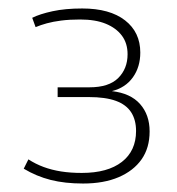

<svg xmlns="http://www.w3.org/2000/svg" viewBox="-20 -793 418 453"><path d="M36 -395 47 -417Q64 -406 83 -399Q102 -392 124 -388.5Q146 -385 173 -385Q234 -385 267.5 -411Q301 -437 301 -484Q301 -510 289.5 -528Q278 -546 253.5 -555Q229 -564 189 -564H116V-587H191Q237 -587 259 -609Q281 -631 281 -665Q281 -691 267.5 -709Q254 -727 229.5 -737Q205 -747 169 -747Q144 -747 124.5 -744.5Q105 -742 90.5 -738Q76 -734 64 -729L56 -751Q74 -760 104 -766.5Q134 -773 174 -773Q239 -773 275 -745Q311 -717 311 -669Q311 -635 293.5 -610.5Q276 -586 244 -578Q288 -573 310.5 -547.5Q333 -522 333 -483Q333 -444 314 -417Q295 -390 260 -375Q225 -360 176 -360Q133 -360 99.5 -368.5Q66 -377 36 -395Z"/></svg>

Font: Georama ExtraLight
Style: Regular
Weight: 250
Version: Version 1.001